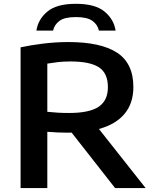

<svg xmlns="http://www.w3.org/2000/svg" viewBox="-20 -964 788 984"><path d="M85.5 0V-721.5Q136.5 -732.5 200.8 -740.5Q265 -748.5 330.5 -748.5Q496.5 -748.5 580 -694Q663.5 -639.5 663.5 -518Q663.5 -434.5 618.2 -380.5Q573 -326.5 487 -303L726.5 0H570L347 -284.5Q338 -284 329 -284Q300 -284 275 -285.2Q250 -286.5 222.5 -288.5V0ZM334.5 -385Q438.5 -385 485.8 -417Q533 -449 533 -517Q533 -589 487 -619Q441 -649 341.5 -649Q306 -649 277.8 -645.8Q249.5 -642.5 222.5 -638V-391Q252 -388 276.8 -386.5Q301.5 -385 334.5 -385ZM166.5 -807Q175 -864.5 222.5 -904.5Q270 -944.5 369 -944.5Q468 -944.5 516 -904.5Q564 -864.5 572.5 -807H487Q480.5 -837.5 453.8 -857Q427 -876.5 369 -876.5Q311 -876.5 284.8 -857Q258.5 -837.5 252 -807Z"/></svg>

Font: Encode Sans Expanded SemiBold
Style: Regular
Weight: 600
Width: 7
Designer: Multiple Designers
Foundry: Impallari Type
Version: Version 3.000; ttfautohint (v1.8.3) -l 8 -r 50 -G 200 -x 14 